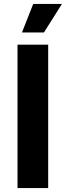

<svg xmlns="http://www.w3.org/2000/svg" viewBox="-20 -956 335 976"><path d="M69 -729H224.9V0H69ZM148.9 -936.1H294.9L203.3 -790.9H91.6Z"/></svg>

Font: Mona Sans VF XLt
Style: Regular
Weight: 200
Designer: Deni Anggara
Foundry: GitHub
Version: Version 2.000;Glyphs 3.2.3 (3260)